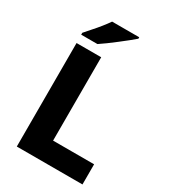

<svg xmlns="http://www.w3.org/2000/svg" viewBox="-222 -1039 1016 1147"><g transform="rotate(30 286.5 -465.5)"><path d="M84 0V-714H254V-139H537V0ZM391 -921Q375 -907 350 -887Q325 -867 296.5 -845Q268 -823 241.5 -803.5Q215 -784 195 -771H83V-784Q99 -803 122 -828.5Q145 -854 167 -881.5Q189 -909 204 -931H391Z"/></g></svg>

Font: Noto Sans Gujarati UI ExtraBold
Style: Regular
Weight: 800
Designer: Jelle Bosma - Monotype Design Team, Universal Thirst
Foundry: Monotype Imaging Inc.
Version: Version 2.106; ttfautohint (v1.8.4.7-5d5b)